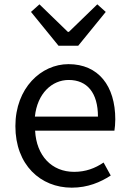

<svg xmlns="http://www.w3.org/2000/svg" viewBox="-20 -853 594 886"><path d="M311 13C385 13 443 -12 491 -43L458 -103C418 -76 375 -60 322 -60C219 -60 148 -134 142 -250H508C510 -263 512 -282 512 -302C512 -457 434 -557 296 -557C170 -557 51 -447 51 -271C51 -92 167 13 311 13ZM141 -315C152 -422 220 -484 297 -484C382 -484 432 -425 432 -315ZM250 -642H341L468 -798L429 -833L298 -706H293L162 -833L123 -798Z"/></svg>

Font: Squished Noto Sans CJK JP Regular
Style: Regular
Weight: 400
Designer: Ryoko NISHIZUKA (kana & ideographs); Paul D. Hunt (Latin, Greek & Cyrillic); Wenlong ZHANG (bopomofo); Sandoll Communica
Foundry: Adobe Systems Incorporated
Version: Version 1.004;PS 1.004;hotconv 1.0.82;makeotf.lib2.5.63406